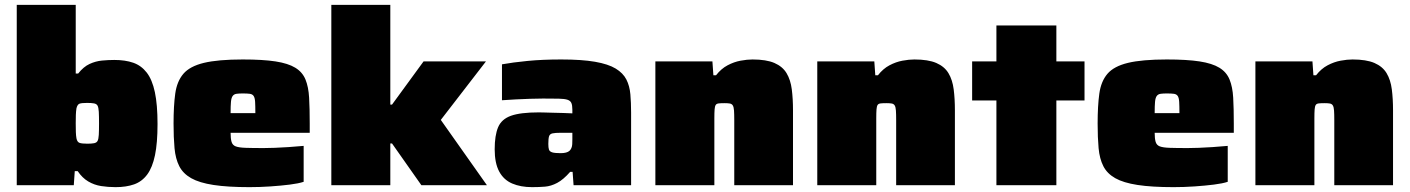

<svg xmlns="http://www.w3.org/2000/svg" viewBox="-20 -763 5810 791"><path d="M456 8Q425 8 396.5 3.5Q368 -1 343.5 -15.5Q319 -30 300 -58H288L284 0H49V-743H292V-460H302Q324 -488 349 -499.5Q374 -511 400 -513.5Q426 -516 451 -516Q496 -516 529 -504.5Q562 -493 584.5 -464Q607 -435 618 -383.5Q629 -332 629 -252Q629 -174 618.5 -123.5Q608 -73 586.5 -44Q565 -15 532.5 -3.5Q500 8 456 8ZM340 -171Q357 -171 367.5 -173Q378 -175 382 -182.5Q386 -190 387 -207.5Q388 -225 388 -255Q388 -285 387 -302.5Q386 -320 382 -327.5Q378 -335 367.5 -337Q357 -339 339 -339Q317 -339 308 -336Q299 -333 295 -317Q293 -304 292.5 -289.5Q292 -275 292 -255Q292 -234 292.5 -219Q293 -204 295 -193Q298 -178 307.5 -174.5Q317 -171 340 -171Z M1008 8Q918 8 859.5 -1Q801 -10 767.5 -29Q734 -48 718.5 -78.5Q703 -109 699 -152.5Q695 -196 695 -254Q695 -327 702 -377.5Q709 -428 735.5 -459Q762 -490 820 -504Q878 -518 980 -518Q1063 -518 1115 -510Q1167 -502 1196.5 -484Q1226 -466 1238.5 -435.5Q1251 -405 1253.5 -360.5Q1256 -316 1256 -254V-216H930Q930 -192 934 -178.5Q938 -165 951 -160Q964 -155 991.5 -154Q1019 -153 1066 -153Q1085 -153 1111.5 -154Q1138 -155 1168.5 -157Q1199 -159 1231 -162V-14Q1210 -7 1174 -2.5Q1138 2 1094.5 5Q1051 8 1008 8ZM1032 -277V-297Q1032 -327 1031 -343.5Q1030 -360 1025 -367.5Q1020 -375 1009.5 -376.5Q999 -378 980 -378Q964 -378 954 -376.5Q944 -375 938.5 -367.5Q933 -360 931.5 -343.5Q930 -327 930 -297H1052Z M1345 0V-743H1588V-332H1595L1725 -510H1982L1796 -269L1986 0H1716L1595 -172H1588V0Z M2172 8Q2125 8 2090 -7Q2055 -22 2036.5 -56.5Q2018 -91 2018 -148Q2018 -205 2032 -238.5Q2046 -272 2085 -286Q2124 -300 2200 -300Q2208 -300 2224 -299.5Q2240 -299 2260 -298.5Q2280 -298 2300.5 -297.5Q2321 -297 2338 -296V-311Q2338 -329 2334 -338.5Q2330 -348 2318 -352Q2306 -356 2282 -356.5Q2258 -357 2217 -357Q2193 -357 2164 -356Q2135 -355 2105 -353.5Q2075 -352 2048 -350V-498Q2092 -506 2153.5 -512Q2215 -518 2292 -518Q2377 -518 2431.5 -508.5Q2486 -499 2516.5 -480.5Q2547 -462 2560.5 -435.5Q2574 -409 2577 -374.5Q2580 -340 2580 -299V0H2343L2339 -55H2329Q2301 -23 2275.5 -9.5Q2250 4 2225 6Q2200 8 2172 8ZM2289 -132Q2303 -132 2312 -134.5Q2321 -137 2326 -141.5Q2331 -146 2334 -153Q2337 -160 2337.5 -169Q2338 -178 2338 -189V-216H2291Q2267 -216 2256 -213.5Q2245 -211 2242 -201.5Q2239 -192 2239 -170Q2239 -155 2241.5 -147Q2244 -139 2254.5 -135.5Q2265 -132 2289 -132Z M2680 0V-510H2915L2919 -453H2930Q2951 -480 2977.5 -494Q3004 -508 3031 -513Q3058 -518 3080 -518Q3137 -518 3170.5 -503.5Q3204 -489 3220.5 -461.5Q3237 -434 3242 -395Q3247 -356 3247 -308V0H3005V-267Q3005 -293 3004 -307.5Q3003 -322 2999 -328.5Q2995 -335 2987 -336.5Q2979 -338 2965 -338Q2950 -338 2941 -337Q2932 -336 2928.5 -330.5Q2925 -325 2924 -312Q2923 -299 2923 -276V0Z M3347 0V-510H3582L3586 -453H3597Q3618 -480 3644.5 -494Q3671 -508 3698 -513Q3725 -518 3747 -518Q3804 -518 3837.5 -503.5Q3871 -489 3887.5 -461.5Q3904 -434 3909 -395Q3914 -356 3914 -308V0H3672V-267Q3672 -293 3671 -307.5Q3670 -322 3666 -328.5Q3662 -335 3654 -336.5Q3646 -338 3632 -338Q3617 -338 3608 -337Q3599 -336 3595.5 -330.5Q3592 -325 3591 -312Q3590 -299 3590 -276V0Z M4085 0V-349H3985V-510H4085V-658H4332V-510H4448V-349H4332V0Z M4815 8Q4725 8 4666.5 -1Q4608 -10 4574.5 -29Q4541 -48 4525.5 -78.5Q4510 -109 4506 -152.5Q4502 -196 4502 -254Q4502 -327 4509 -377.5Q4516 -428 4542.5 -459Q4569 -490 4627 -504Q4685 -518 4787 -518Q4870 -518 4922 -510Q4974 -502 5003.5 -484Q5033 -466 5045.5 -435.5Q5058 -405 5060.5 -360.5Q5063 -316 5063 -254V-216H4737Q4737 -192 4741 -178.5Q4745 -165 4758 -160Q4771 -155 4798.5 -154Q4826 -153 4873 -153Q4892 -153 4918.5 -154Q4945 -155 4975.5 -157Q5006 -159 5038 -162V-14Q5017 -7 4981 -2.5Q4945 2 4901.5 5Q4858 8 4815 8ZM4839 -277V-297Q4839 -327 4838 -343.5Q4837 -360 4832 -367.5Q4827 -375 4816.5 -376.5Q4806 -378 4787 -378Q4771 -378 4761 -376.5Q4751 -375 4745.5 -367.5Q4740 -360 4738.5 -343.5Q4737 -327 4737 -297H4859Z M5152 0V-510H5387L5391 -453H5402Q5423 -480 5449.5 -494Q5476 -508 5503 -513Q5530 -518 5552 -518Q5609 -518 5642.5 -503.5Q5676 -489 5692.5 -461.5Q5709 -434 5714 -395Q5719 -356 5719 -308V0H5477V-267Q5477 -293 5476 -307.5Q5475 -322 5471 -328.5Q5467 -335 5459 -336.5Q5451 -338 5437 -338Q5422 -338 5413 -337Q5404 -336 5400.5 -330.5Q5397 -325 5396 -312Q5395 -299 5395 -276V0Z"/></svg>

Font: Saira Expanded Black
Style: Regular
Weight: 900
Width: 7
Designer: Hector Gatti with collaboration of the Omnibus-Type team
Foundry: Omnibus-Type
Version: Version 1.101